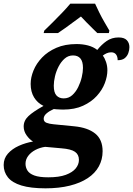

<svg xmlns="http://www.w3.org/2000/svg" viewBox="-78 -786 725 1046"><path d="M170 240Q89 240 38.5 224.5Q-12 209 -35 180Q-58 151 -58 113Q-58 77 -35 51Q-12 25 24.5 8.5Q61 -8 102 -15Q83 -26 67 -48.5Q51 -71 51 -97Q51 -129 77 -153.5Q103 -178 159 -209Q126 -225 107.5 -255.5Q89 -286 89 -329Q89 -364 104.5 -402Q120 -440 151 -472.5Q182 -505 229 -525.5Q276 -546 339 -546Q372 -546 401 -538.5Q430 -531 452 -514Q475 -543 503 -562.5Q531 -582 568 -582Q599 -582 613 -567Q627 -552 627 -529Q627 -513 621 -496.5Q615 -480 601.5 -469Q588 -458 563 -458Q563 -478 554 -489.5Q545 -501 528 -501Q515 -501 503.5 -496Q492 -491 482 -483Q493 -469 500 -447.5Q507 -426 507 -403Q507 -370 493 -333Q479 -296 449.5 -263.5Q420 -231 374.5 -210Q329 -189 266 -189Q260 -189 250 -189.5Q240 -190 230.5 -190.5Q221 -191 215 -192Q192 -182 176 -168.5Q160 -155 160 -139Q160 -123 175.5 -117Q191 -111 214 -109L326 -98Q400 -91 440.5 -58.5Q481 -26 481 38Q481 83 460.5 120.5Q440 158 400 184.5Q360 211 302 225.5Q244 240 170 240ZM185 180Q244 180 280.5 166.5Q317 153 334.5 131.5Q352 110 352 85Q352 56 330.5 41Q309 26 257 22L168 14Q139 18 114.5 31Q90 44 75.5 63.5Q61 83 61 106Q61 126 71.5 143Q82 160 109 170Q136 180 185 180ZM269 -250Q296 -250 315.5 -267.5Q335 -285 348 -311.5Q361 -338 367.5 -366Q374 -394 374 -416Q374 -451 360 -467.5Q346 -484 320 -484Q294 -484 274.5 -467Q255 -450 241.5 -424Q228 -398 221.5 -370Q215 -342 215 -319Q215 -282 229.5 -266Q244 -250 269 -250ZM163 -619Q183 -638 208.5 -663.5Q234 -689 260 -716Q286 -743 305 -766H440Q449 -746 462.5 -718.5Q476 -691 491.5 -664.5Q507 -638 518 -619L515 -606H452Q441 -617 424.5 -633Q408 -649 391.5 -666Q375 -683 363 -696Q345 -683 322 -666Q299 -649 277 -633Q255 -617 238 -606H160Z"/></svg>

Font: Noto Serif
Style: Italic
Weight: 400
Italic angle: -12°
Designer: Monotype Design Team
Foundry: Monotype Imaging Inc.
Version: Version 2.013